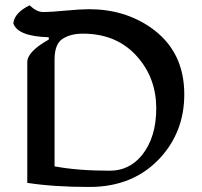

<svg xmlns="http://www.w3.org/2000/svg" viewBox="-20 -705 770 732"><path d="M320.8 7.8Q185.5 7.8 84 -7.8V-467.8Q84 -508.3 166 -554.2V-563Q46.9 -566.4 30.8 -616.2Q35.2 -656.7 92.8 -684.6Q120.1 -659.2 143.6 -659.2Q174.8 -659.2 230.5 -664.6Q286.1 -669.9 319.8 -669.9Q454.1 -669.9 555.2 -599.6Q682.6 -510.7 682.6 -345.2Q682.6 -202.6 589.8 -102.1Q487.8 7.8 320.8 7.8ZM398.9 -54.2Q473.1 -54.2 521.5 -113.8Q575.7 -181.6 575.7 -292Q575.7 -404.8 505.9 -485.8Q428.2 -576.7 295.9 -576.7Q249.5 -576.7 218.8 -557.1Q188 -537.6 188 -477.5V-70.8Q275.9 -54.2 398.9 -54.2Z"/></svg>

Font: Balgruf
Style: Regular
Weight: 500
Designer: Paul James MIller
Foundry: High-Logic / Made with FontCreator
Version: Version 1.201;March 28, 2021;FontCreator 13.0.0.2683 64-bit